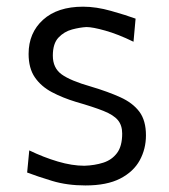

<svg xmlns="http://www.w3.org/2000/svg" viewBox="-20 -549 511 580"><path d="M238.3 11.2Q183.1 11.2 137.9 -2.4Q92.8 -16.1 62 -27.8L68.4 -94.7Q111.8 -73.7 154.8 -61Q197.8 -48.3 234.9 -48.3Q266.1 -49.3 292 -57.6Q317.9 -65.9 333.5 -86.7Q349.1 -107.4 349.1 -145.5Q349.1 -170.4 336.2 -186Q323.2 -201.7 292.7 -213.9Q262.2 -226.1 209.5 -241.2Q169.4 -253.4 137 -270.5Q104.5 -287.6 85.4 -315.2Q66.4 -342.8 66.4 -386.2Q66.4 -449.7 110.1 -489.3Q153.8 -528.8 231 -528.8Q270.5 -528.8 315.4 -516.1Q360.4 -503.4 389.6 -492.7L383.3 -422.9Q336.4 -445.8 298.1 -456.5Q259.8 -467.3 241.2 -467.3Q221.7 -466.3 197.8 -460Q173.8 -453.6 156.7 -435.5Q139.6 -417.5 139.6 -380.9Q139.6 -343.8 166 -324.5Q192.4 -305.2 255.9 -287.1Q306.6 -272 343.8 -255.1Q380.9 -238.3 400.9 -211.7Q420.9 -185.1 420.9 -140.1Q420.9 -99.1 402.1 -64.7Q383.3 -30.3 343 -9.5Q302.7 11.2 238.3 11.2Z"/></svg>

Font: Pinar-FD Regular
Style: FD-Regular
Weight: 400
Designer: Amin Abedi
Version: Version 3.000